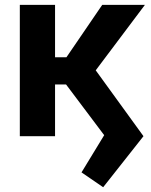

<svg xmlns="http://www.w3.org/2000/svg" viewBox="-20 -566 627 798"><path d="M408.8 212.2 318.8 150.5 413 -4.2 250.5 -220.3 362 -295.6 576.3 0ZM62.4 0V-545.9H208.8V0ZM171.4 -214.9V-327.9H256.1L405 -545.9H582.4L333.7 -214.9Z"/></svg>

Font: Inter Variable LoSnoCo
Style: Regular
Weight: 400
Designer: Rasmus Andersson
Foundry: rsms
Version: Version 4.000;git-a52131595; featfreeze: case,dlig,ss01,ss02